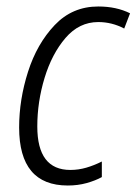

<svg xmlns="http://www.w3.org/2000/svg" viewBox="-20 -562 421 592"><path d="M189 10Q220 10 247 2.5Q274 -5 294 -16V-64Q270 -52 246 -45Q222 -38 197 -38Q95 -38 95 -172Q95 -248 117.5 -322Q140 -396 182 -445Q224 -494 283 -494Q325 -494 363 -474L381 -521Q339 -542 283 -542Q203 -542 148.5 -484.5Q94 -427 66.5 -341Q39 -255 39 -169Q39 10 189 10Z"/></svg>

Font: Noto Sans Display SemiCondensed Light
Style: Italic
Weight: 300
Width: 4
Italic angle: -12°
Designer: Monotype Design Team
Foundry: Monotype Imaging Inc.
Version: Version 1.900